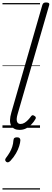

<svg xmlns="http://www.w3.org/2000/svg" viewBox="-20 -1035 420 1555"><path d="M138 17Q90 17 70.5 -18Q51 -53 72 -124L323 -995Q327 -1006 333.5 -1010.5Q340 -1015 353 -1015Q370 -1015 376 -1009Q382 -1003 378 -992L123 -112Q111 -72 117.5 -51.5Q124 -31 146 -31Q163 -31 178 -40Q193 -49 206.5 -63Q220 -77 230 -91Q234 -98 241 -101Q248 -104 258 -97Q269 -91 270 -83.5Q271 -76 266 -69Q254 -48 235 -28Q216 -8 192 4.5Q168 17 138 17ZM31 276Q23 269 22 262Q21 255 27 246Q46 221 58.5 199.5Q71 178 79 154Q87 130 89 100Q90 87 97.5 82Q105 77 117 77Q132 77 138.5 83.5Q145 90 145 101Q144 121 135.5 148.5Q127 176 109.5 207Q92 238 64 268Q56 276 47.5 279Q39 282 31 276ZM0 490H304V500H0ZM0 -20H304V0H0ZM0 -505H304V-500H0ZM0 -1010H304V-1000H0Z"/></svg>

Font: Playwrite TZ Guides
Style: Regular
Weight: 400
Designer: Veronika Burian, José Scaglione
Foundry: TypeTogether
Version: Version 1.003